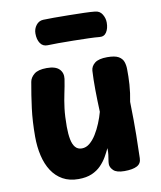

<svg xmlns="http://www.w3.org/2000/svg" viewBox="-88 -857 789 941"><g transform="rotate(-10 306.5 -387.0)"><path d="M226.9 12.8Q181.8 12.8 148.9 -5.6Q116.1 -24 94.7 -56.8Q73.3 -89.7 63.1 -133.8Q52.8 -178 52.8 -228.6Q52.8 -304.6 61 -368.5Q69.2 -432.4 80.8 -496.4Q84.3 -517.4 104.1 -533.8Q123.8 -550.2 167.2 -550.2Q210.6 -550.2 229.2 -531.2Q247.8 -512.1 243.9 -482.8Q238.2 -446.1 230.9 -412.7Q223.7 -379.2 218.8 -340.6Q214 -302 214 -249.1Q214.2 -213.2 219.2 -187.1Q224.2 -160.9 236.3 -146.6Q248.4 -132.3 268.8 -132.3Q290.1 -132.3 308.1 -147.3Q326 -162.2 340.8 -186.1Q355.6 -209.9 367.3 -238.4Q379.1 -266.9 386.3 -293.8Q383.9 -350 383.3 -403.7Q382.8 -457.4 385.3 -498.6Q387.1 -520.9 406.4 -536.1Q425.8 -551.2 468.1 -551.2Q506 -551.2 524.2 -540.8Q542.3 -530.3 548.3 -513.1Q554.3 -495.8 554.3 -475.6Q554.6 -459.3 554.2 -440.2Q553.8 -421 552.4 -400.2Q551 -379.4 548.1 -358.1Q545.2 -336.8 541 -316Q543.4 -216.3 542.3 -151.4Q541.2 -86.4 539.7 -36.3Q539.4 -9.4 517.9 1.9Q496.3 13.3 455.3 13.3Q416.1 13.3 400.6 -2Q385.1 -17.3 385.1 -33.1Q385.1 -42.9 387 -54.1Q388.9 -65.2 390.8 -79.6Q392.7 -93.9 391.9 -112Q383.1 -92.9 370.8 -71.3Q358.4 -49.8 339.8 -30.5Q321.2 -11.2 293.7 0.8Q266.1 12.8 226.9 12.8ZM191 -659.4Q167.3 -658.7 154.7 -677.5Q142 -696.3 142 -726.2Q142 -749.4 155.8 -767.3Q169.6 -785.1 191 -786.1Q209 -787.1 243.9 -787Q278.9 -786.9 319.3 -786.4Q359.7 -785.9 394.7 -784.8Q429.8 -783.7 447.8 -781.7Q471.7 -779.9 483.6 -760.4Q495.6 -741 495.6 -718.8Q495.6 -690.1 483.6 -671.3Q471.7 -652.4 447.8 -655Q429.8 -657 394.8 -658.1Q359.9 -659.2 319.4 -659.8Q278.9 -660.4 243.9 -660.4Q209 -660.4 191 -659.4Z"/></g></svg>

Font: Playpen Sans Deva
Style: Regular
Weight: 400
Designer: Pooja Saxena, Gunjan Panchal, Laura Meseguer, Veronika Burian, José Scaglione
Foundry: TypeTogether
Version: Version 2.000